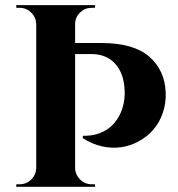

<svg xmlns="http://www.w3.org/2000/svg" viewBox="-20 -720 686 740"><path d="M269.5 -554.2H371.6Q494.6 -554.2 555.2 -501.7Q615.7 -449.2 618.7 -362.3Q620.1 -320.3 606.9 -283.2Q593.8 -246.1 570.3 -219.5Q546.9 -192.9 514.6 -175.3Q482.4 -157.7 447 -152.6Q411.6 -147.5 372.8 -156Q334 -164.6 299.3 -187.5V-196.8Q301.8 -196.8 306.2 -196.5Q310.5 -196.3 323.7 -197.5Q336.9 -198.7 349.4 -201.9Q361.8 -205.1 378.4 -213.1Q395 -221.2 408.4 -233.2Q421.9 -245.1 434.6 -265.1Q447.3 -285.2 454.1 -311Q461.9 -339.8 460.4 -371.1Q458 -436 424.3 -473.9Q390.6 -511.7 331.5 -511.7H269.5V-72.8Q270 -46.9 288.6 -28.3Q307.1 -9.8 333.5 -9.8H346.2L346.7 0H42.5L43 -9.8H55.7Q82 -9.8 100.6 -28.3Q119.1 -46.9 119.6 -72.8V-627.4Q118.7 -653.3 100.1 -671.6Q81.5 -689.9 55.7 -689.9H43L42.5 -700.2H346.7L346.2 -689.9H333.5Q307.6 -689.9 288.8 -671.9Q270 -653.8 269.5 -627.9Z"/></svg>

Font: Cinzel Bold
Style: Regular
Weight: 700
Designer: Natanael Gama
Version: Version 1.001;PS 001.001;hotconv 1.0.56;makeotf.lib2.0.21325